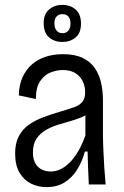

<svg xmlns="http://www.w3.org/2000/svg" viewBox="-20 -756 510 787"><path d="M171 11Q137 11 108 -3Q79 -17 60.5 -47.5Q42 -78 42 -127Q42 -169 57 -197.5Q72 -226 98 -244.5Q124 -263 157.5 -275.5Q191 -288 229 -299Q263 -309 285 -317Q307 -325 318 -339Q329 -353 329 -377Q329 -402 319 -423Q309 -444 288.5 -456.5Q268 -469 237 -469Q214 -469 188.5 -459.5Q163 -450 145 -424Q127 -398 127 -350L57 -365Q58 -408 72.5 -439.5Q87 -471 111 -492Q135 -513 167.5 -523.5Q200 -534 238 -534Q287 -534 319 -518.5Q351 -503 369 -476.5Q387 -450 394.5 -416Q402 -382 402 -345V-211Q402 -182 403.5 -144.5Q405 -107 407.5 -69Q410 -31 413 0H344Q342 -34 341 -68Q340 -102 339 -135H328Q316 -91 294.5 -58Q273 -25 242.5 -7Q212 11 171 11ZM188 -53Q208 -53 227.5 -62Q247 -71 265.5 -89.5Q284 -108 300.5 -136Q317 -164 330 -201V-303L358 -310Q348 -292 326 -281Q304 -270 276.5 -262Q249 -254 220.5 -245.5Q192 -237 168 -223Q144 -209 129.5 -187.5Q115 -166 115 -131Q115 -93 135 -73Q155 -53 188 -53ZM236 -584Q203 -584 181 -603Q159 -622 159 -661Q159 -698 181 -717Q203 -736 235 -736Q269 -736 290.5 -716.5Q312 -697 312 -659Q312 -621 290 -602.5Q268 -584 236 -584ZM237 -620Q252 -620 260.5 -631Q269 -642 269 -659Q269 -678 260.5 -688Q252 -698 236 -698Q220 -698 211.5 -688Q203 -678 203 -661Q203 -642 211.5 -631Q220 -620 237 -620Z"/></svg>

Font: Bricolage Grotesque SemiCondensed Light
Style: Regular
Weight: 300
Width: 4
Designer: Mathieu Triay
Foundry: Atelier Triay
Version: Version 1.000;gftools[0.9.30]